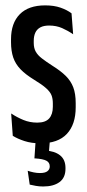

<svg xmlns="http://www.w3.org/2000/svg" viewBox="-20 -526 322 714"><path d="M130 7Q97 7 71 -1.5Q45 -10 27.5 -21L21.5 -104Q43.5 -89.5 67.2 -79.8Q91 -70 118.5 -70Q149 -70 162.8 -85.5Q176.5 -101 176.5 -129V-141.5Q176.5 -159 171.5 -171.8Q166.5 -184.5 151.5 -198Q136.5 -211.5 106 -230Q75 -249 56.2 -268.5Q37.5 -288 29.2 -312.2Q21 -336.5 21 -369V-380Q21 -440 53.5 -473Q86 -506 148 -506Q181 -506 205.2 -497.5Q229.5 -489 246 -476.5L252 -398.5Q232.5 -412 211 -421.5Q189.5 -431 162.5 -431Q142.5 -431 130 -424.2Q117.5 -417.5 111.5 -404.8Q105.5 -392 105.5 -374V-366.5Q105.5 -347 113 -333.8Q120.5 -320.5 135.8 -308.8Q151 -297 175 -281.5Q205.5 -262.5 224.5 -243.8Q243.5 -225 252.5 -201.2Q261.5 -177.5 261.5 -142.5V-127Q261.5 -63.5 228.8 -28.2Q196 7 130 7ZM166 -10.5 160.5 57.5 123 35Q129.5 34 135 33.5Q140.5 33 146.5 33.5Q183 35.5 203.2 51.5Q223.5 67.5 223.5 98.5V101.5Q223.5 135 201.2 151.2Q179 167.5 140.5 167.5Q126 167.5 113.2 165.2Q100.5 163 90.5 160.5L83 109Q93 112.5 105 115Q117 117.5 128.5 117.5Q147.5 117.5 156.2 110.8Q165 104 165 93.5V92.5Q165 78.5 152.8 71.8Q140.5 65 110 63Q110 63 109 63Q108 63 108 63L113 -10.5Z"/></svg>

Font: Anek Latin Condensed Medium
Style: Regular
Weight: 500
Width: 3
Designer: Yesha Goshar
Foundry: Ek Type
Version: Version 1.003